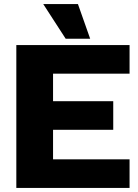

<svg xmlns="http://www.w3.org/2000/svg" viewBox="-20 -921 675 941"><path d="M60 0ZM615 0H60V-700H615V-560H240V-425H535V-285H240V-140H615ZM302 -731 192 -901H362L422 -731Z"/></svg>

Font: Russo One
Style: Regular
Weight: 400
Designer: Jovanny lemonad
Foundry: Jovanny Lemonad
Version: Version 1.001